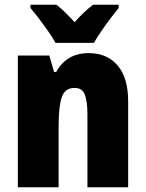

<svg xmlns="http://www.w3.org/2000/svg" viewBox="-20 -786 611 806"><path d="M353 -563Q429 -563 473.5 -511.5Q518 -460 518 -360V0H347V-306Q347 -361 336 -389Q325 -417 293 -417Q253 -417 239.5 -378.5Q226 -340 226 -250V0H55V-553H187L207 -484H216Q259 -563 353 -563ZM213 -606Q203 -625 183.5 -653Q164 -681 143.5 -708Q123 -735 108 -752V-766H217Q235 -752 253 -734.5Q271 -717 293 -693Q315 -717 334 -735Q353 -753 371 -766H478V-752Q463 -734 443 -707.5Q423 -681 404.5 -654Q386 -627 374 -606Z"/></svg>

Font: Noto Sans Gujarati Condensed Black
Style: Regular
Weight: 900
Width: 3
Designer: Jelle Bosma - Monotype Design Team, Universal Thirst
Foundry: Monotype Imaging Inc.
Version: Version 2.106; ttfautohint (v1.8.4.7-5d5b)